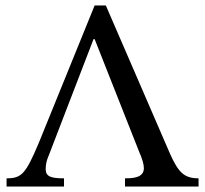

<svg xmlns="http://www.w3.org/2000/svg" viewBox="-20 -682 750 702"><path d="M214 0V-30C167 -30 147 -36 147 -64C147 -82 151 -97 158 -113L322 -539H326L488 -129C501 -99 506 -81 506 -67C506 -32 466 -30 437 -30V0H706V-30C652 -30 632 -53 602 -119L367 -662H326L122 -160C74 -46 59 -30 4 -30V0Z"/></svg>

Font: STIX Two Text
Style: Regular
Weight: 400
Designer: Ross Mills, John Hudson & Paul Hanslow, Tiro Typeworks Ltd; with prior portions MicroPress Inc., and Coen Hoffman.
Foundry: Tiro Typeworks Ltd
Version: Version 2.13 b171